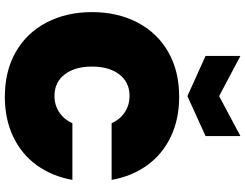

<svg xmlns="http://www.w3.org/2000/svg" viewBox="-130 -878 1013 793"><g transform="rotate(90 376.5 -481.5)"><path d="M380 -715Q472 -715 544.5 -680.5Q617 -646 662.5 -583Q708 -520 723 -436H489Q473 -471 443.5 -490.5Q414 -510 376 -510Q320 -510 287.5 -468Q255 -426 255 -355Q255 -284 287.5 -242Q320 -200 376 -200Q414 -200 443.5 -219.5Q473 -239 489 -274H723Q708 -190 662.5 -127Q617 -64 544.5 -29.5Q472 5 380 5Q273 5 194 -40.5Q115 -86 72.5 -168Q30 -250 30 -355Q30 -460 72.5 -542Q115 -624 194 -669.5Q273 -715 380 -715ZM542 -824 377 -749 211 -824V-968L377 -880L542 -968Z"/></g></svg>

Font: Poppins Black A&M
Style: Regular
Weight: 900
Designer: Ninad Kale (Devanagari), Jonny Pinhorn (Latin)
Foundry: Indian Type Foundry
Version: 4.004